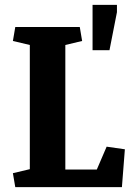

<svg xmlns="http://www.w3.org/2000/svg" viewBox="-20 -772 561 792"><path d="M249.5 -72.8H379.4L419.9 -167L495.1 -156.2L482.9 0H43L33.2 -57.6L103 -74.2V-586.4L33.2 -603L43 -660.6H309.1L318.8 -603L249.5 -586.4ZM361.8 -752H462.4V-721.7L431.6 -564.9H361.8Z"/></svg>

Font: NoticiaText-Bold
Style: Bold
Weight: 700
Designer: JM Sole
Foundry: JM Sole
Version: Version 1.003